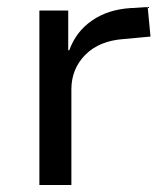

<svg xmlns="http://www.w3.org/2000/svg" viewBox="-20 -526 473 546"><path d="M92 0V-496H174V-383H177Q196 -436 241.5 -467.5Q287 -499 351 -503L400 -506L408 -422L332 -415Q262 -410 222.5 -370Q183 -330 183 -272V0Z"/></svg>

Font: Nunito Sans 7pt
Style: Regular
Weight: 400
Designer: Vernon Adams
Foundry: Vernon Adams
Version: Version 3.101;gftools[0.9.27]